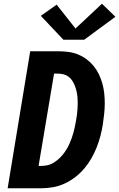

<svg xmlns="http://www.w3.org/2000/svg" viewBox="-20 -1010 640 1030"><path d="M21 0 142 -735H291Q319 -735 346.5 -731.5Q374 -728 398.5 -718Q423 -708 444 -692.5Q465 -677 481.5 -657Q498 -637 509.5 -613.5Q521 -590 528.5 -564Q536 -538 539 -511Q542 -484 542 -456.5Q542 -429 539 -401Q536 -373 532 -345Q527 -313 519 -282Q511 -251 499 -220.5Q487 -190 470.5 -161Q454 -132 432 -106Q410 -80 382.5 -59Q355 -38 325 -24.5Q295 -11 263 -5.5Q231 0 200 0ZM187 -120H200Q216 -120 232 -123Q248 -126 263 -134.5Q278 -143 291.5 -154.5Q305 -166 316 -179.5Q327 -193 336 -207.5Q345 -222 352 -237.5Q359 -253 364.5 -268.5Q370 -284 374.5 -300Q379 -316 382 -332Q385 -348 388 -364Q391 -380 393 -396Q395 -412 396 -428Q397 -444 397 -459.5Q397 -475 395.5 -490.5Q394 -506 390.5 -521Q387 -536 381.5 -550Q376 -564 368 -576.5Q360 -589 348.5 -598Q337 -607 322 -611Q307 -615 291 -615H270ZM320 -797 199 -925 284 -985 385 -857 527 -990 599 -920 432 -797Z"/></svg>

Font: Iosevka SS04 Heavy Extended
Style: Italic
Weight: 900
Width: 7
Italic angle: -9°
Monospace: yes
Designer: Belleve Invis
Foundry: Belleve Invis
Version: Version 19.0.0; ttfautohint (v1.8.4)